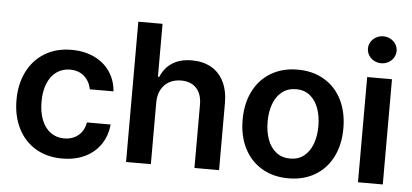

<svg xmlns="http://www.w3.org/2000/svg" viewBox="-51 -847 2067 964"><g transform="rotate(5 983.0 -365.0)"><path d="M37.1 -262.7Q37.1 -343.3 68.4 -405.5Q99.6 -467.8 157 -502.4Q214.4 -537.1 291 -537.1Q355 -537.1 405 -513.7Q455.1 -490.2 484.6 -447.3Q514.2 -404.3 518.6 -347.7H399.4Q391.6 -387.7 363.8 -412.6Q335.9 -437.5 292 -437.5Q253.4 -437.5 224.4 -416.7Q195.3 -396 179.2 -357.2Q163.1 -318.4 163.1 -265.6Q163.1 -211.4 179 -172.1Q194.8 -132.8 223.9 -111.8Q252.9 -90.8 292 -90.8Q334 -90.8 362.8 -114.3Q391.6 -137.7 399.4 -180.7H518.6Q513.7 -124.5 484.6 -81.1Q455.6 -37.6 405.8 -13.4Q356 10.7 291 10.7Q213.4 10.7 156 -23.9Q98.6 -58.6 67.9 -120.6Q37.1 -182.6 37.1 -262.7Z M737.3 0H612.3V-707H734.4V-440.4H741.2Q760.3 -486.8 799.6 -512Q838.9 -537.1 898.4 -537.1Q953.6 -537.1 994.9 -513.9Q1036.1 -490.7 1058.6 -445.8Q1081.1 -400.9 1081.1 -337.9V0H957V-318.4Q957 -372.6 929.4 -402.1Q901.9 -431.6 852.5 -431.6Q818.8 -431.6 792.7 -417.2Q766.6 -402.8 752 -375.5Q737.3 -348.1 737.3 -310.5Z M1176.8 -262.7Q1176.8 -344.7 1208 -406.7Q1239.3 -468.8 1296.9 -502.9Q1354.5 -537.1 1430.7 -537.1Q1507.3 -537.1 1564.9 -502.9Q1622.6 -468.8 1653.6 -406.7Q1684.6 -344.7 1684.6 -262.7Q1684.6 -181.2 1653.3 -119.1Q1622.1 -57.1 1564.7 -23.2Q1507.3 10.7 1430.7 10.7Q1354.5 10.7 1296.9 -23.4Q1239.3 -57.6 1208 -119.4Q1176.8 -181.2 1176.8 -262.7ZM1558.6 -263.7Q1558.6 -313 1544.2 -352.8Q1529.8 -392.6 1501.2 -415.5Q1472.7 -438.5 1431.6 -438.5Q1389.6 -438.5 1360.6 -415.5Q1331.5 -392.6 1317.1 -353Q1302.7 -313.5 1302.7 -263.7Q1302.7 -213.9 1317.1 -174.3Q1331.5 -134.8 1360.6 -111.8Q1389.6 -88.9 1431.6 -88.9Q1472.7 -88.9 1501.2 -111.8Q1529.8 -134.8 1544.2 -174.3Q1558.6 -213.9 1558.6 -263.7Z M1781.2 -530.3H1906.2V0H1781.2ZM1772.5 -673.8Q1772.5 -691.9 1782.2 -707.5Q1792 -723.1 1808.8 -732.2Q1825.7 -741.2 1844.7 -741.2Q1864.3 -741.2 1880.9 -732.2Q1897.5 -723.1 1907.2 -707.5Q1917 -691.9 1917 -673.8Q1917 -655.3 1907.2 -639.4Q1897.5 -623.5 1880.9 -614.5Q1864.3 -605.5 1844.7 -605.5Q1825.7 -605.5 1808.8 -614.5Q1792 -623.5 1782.2 -639.4Q1772.5 -655.3 1772.5 -673.8Z"/></g></svg>

Font: Pretendard SemiBold
Style: Regular
Weight: 600
Designer: Base glyphs from Inter by Rasmus Andersson; Hangeul glyphs from Noto Sans CJK(Source Han Sans) by Jang Soo-young and Kan
Foundry: Kil Hyung-jin
Version: Version 1.309